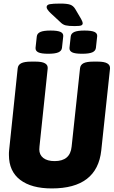

<svg xmlns="http://www.w3.org/2000/svg" viewBox="-20 -1047 636 1075"><path d="M270 8Q156 8 93 -40Q30 -88 30 -179Q30 -185 30 -191.5Q30 -198 31 -205L79 -664Q81 -684 99 -693Q117 -702 154 -702H180Q251 -702 247 -663L201 -226Q201 -220 200.5 -216.5Q200 -213 200 -211Q200 -180 222.5 -162.5Q245 -145 286 -145Q373 -145 381 -226L428 -664Q430 -684 447.5 -693Q465 -702 502 -702H528Q599 -702 596 -663L547 -205Q524 8 270 8ZM440 -746Q400 -746 384 -754Q368 -762 369 -779L376 -843Q378 -860 396 -868Q414 -876 453 -876Q493 -876 509.5 -868Q526 -860 524 -843L517 -779Q515 -762 497 -754Q479 -746 440 -746ZM250 -746Q211 -746 194.5 -754Q178 -762 179 -779L186 -843Q188 -860 206 -868Q224 -876 263 -876Q303 -876 319.5 -868Q336 -860 334 -843L327 -779Q325 -762 307 -754Q289 -746 250 -746ZM398 -901Q364 -901 348 -905Q332 -909 320 -921L264 -973Q241 -995 241 -1007Q241 -1020 258.5 -1023.5Q276 -1027 317 -1027Q355 -1027 372.5 -1021Q390 -1015 401 -997L434 -941Q443 -925 443 -916Q443 -909 435.5 -905Q428 -901 398 -901Z"/></svg>

Font: Asap Condensed Condensed ExtraBold
Style: Italic
Weight: 800
Width: 3
Italic angle: -6°
Designer: Pablo Cosgaya
Foundry: Omnibus-Type
Version: Version 3.001; ttfautohint (v1.8.4.7-5d5b)